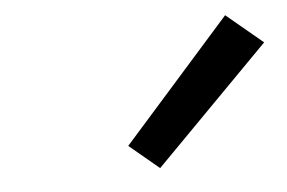

<svg xmlns="http://www.w3.org/2000/svg" viewBox="-32 -846 518 347"><g transform="rotate(-5 226.5 -672.5)"><path d="M246 -540 192 -585 387 -805 453 -750Z"/></g></svg>

Font: Iosevka Aile
Style: Italic
Weight: 400
Italic angle: -9°
Designer: Belleve Invis
Foundry: Belleve Invis
Version: Version 28.0.1; ttfautohint (v1.8.4)